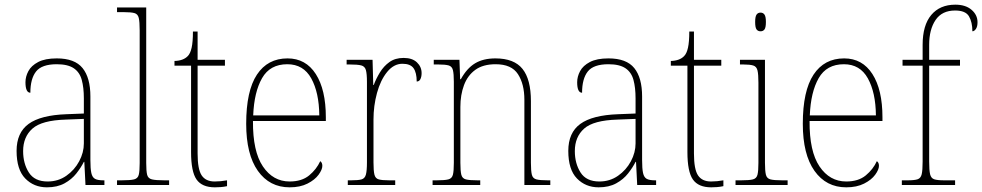

<svg xmlns="http://www.w3.org/2000/svg" viewBox="-20 -792 4205 822"><path d="M181 10Q125 10 88 -28Q51 -66 51 -146Q51 -224 102.5 -261.5Q154 -299 264 -303L339 -306V-371Q339 -417 330 -450Q321 -483 295.5 -500Q270 -517 223 -517Q159 -517 134.5 -486Q110 -455 110 -395Q89 -395 89 -440Q89 -464 101.5 -487.5Q114 -511 143.5 -526.5Q173 -542 223 -542Q300 -542 333.5 -500.5Q367 -459 367 -379V-107Q367 -70 371 -51.5Q375 -33 386.5 -26.5Q398 -20 422 -20H427V0H346L341 -99H339Q327 -75 307 -49.5Q287 -24 256 -7Q225 10 181 10ZM184 -15Q229 -15 264 -39.5Q299 -64 319 -101.5Q339 -139 339 -178V-283L262 -280Q159 -277 119 -241.5Q79 -206 79 -145Q79 -92 103.5 -53.5Q128 -15 184 -15Z M481 0V-20H501Q538 -20 554 -24Q570 -28 574 -43.5Q578 -59 578 -94V-662Q578 -699 574 -715.5Q570 -732 555.5 -736Q541 -740 511 -740H481V-760H606V-94Q606 -59 610 -43.5Q614 -28 630.5 -24Q647 -20 683 -20H704V0Z M900 10Q845 10 821.5 -23.5Q798 -57 798 -141V-511H727V-531Q765 -532 784 -552Q795 -563 800.5 -588Q806 -613 806 -657H826V-536H943V-511H826V-135Q826 -67 843.5 -41Q861 -15 899 -15Q925 -15 952 -20V5Q938 8 925 9Q912 10 900 10Z M1220 10Q1134 10 1084 -60.5Q1034 -131 1034 -262Q1034 -403 1080 -472.5Q1126 -542 1211 -542Q1289 -542 1332 -475Q1375 -408 1375 -290V-274H1063Q1062 -144 1105.5 -79.5Q1149 -15 1220 -15Q1272 -15 1303.5 -41Q1335 -67 1351 -102Q1360 -96 1360 -82Q1360 -66 1344 -44Q1328 -22 1296.5 -6Q1265 10 1220 10ZM1347 -298Q1346 -396 1312.5 -456.5Q1279 -517 1210 -517Q1136 -517 1102 -457.5Q1068 -398 1064 -298Z M1469 0V-20H1484Q1514 -20 1528 -24Q1542 -28 1546.5 -44.5Q1551 -61 1551 -97V-441Q1551 -476 1546.5 -492Q1542 -508 1526.5 -512Q1511 -516 1476 -516H1464V-536H1575L1578 -428H1580Q1590 -455 1606.5 -482Q1623 -509 1647.5 -526.5Q1672 -544 1708 -544Q1745 -544 1765 -525Q1785 -506 1785 -479Q1785 -464 1780 -453.5Q1775 -443 1764 -443Q1764 -481 1750.5 -500Q1737 -519 1703 -519Q1666 -519 1637.5 -484Q1609 -449 1594 -394Q1579 -339 1579 -280V-97Q1579 -61 1583 -44.5Q1587 -28 1601.5 -24Q1616 -20 1646 -20H1672V0Z M1832 0V-20H1850Q1884 -20 1899.5 -24Q1915 -28 1919 -44Q1923 -60 1923 -95V-442Q1923 -476 1919 -492Q1915 -508 1900.5 -512Q1886 -516 1856 -516H1837V-536H1947L1950 -453H1953Q1979 -500 2014 -521Q2049 -542 2101 -542Q2181 -542 2217 -497Q2253 -452 2253 -359V-95Q2253 -60 2257 -44Q2261 -28 2276.5 -24Q2292 -20 2325 -20H2336V0H2225V-365Q2225 -432 2197.5 -474.5Q2170 -517 2102 -517Q2048 -517 2015 -493Q1982 -469 1966.5 -427.5Q1951 -386 1951 -334V-95Q1951 -60 1955 -44Q1959 -28 1974.5 -24Q1990 -20 2024 -20H2036V0Z M2543 10Q2487 10 2450 -28Q2413 -66 2413 -146Q2413 -224 2464.5 -261.5Q2516 -299 2626 -303L2701 -306V-371Q2701 -417 2692 -450Q2683 -483 2657.5 -500Q2632 -517 2585 -517Q2521 -517 2496.5 -486Q2472 -455 2472 -395Q2451 -395 2451 -440Q2451 -464 2463.5 -487.5Q2476 -511 2505.5 -526.5Q2535 -542 2585 -542Q2662 -542 2695.5 -500.5Q2729 -459 2729 -379V-107Q2729 -70 2733 -51.5Q2737 -33 2748.5 -26.5Q2760 -20 2784 -20H2789V0H2708L2703 -99H2701Q2689 -75 2669 -49.5Q2649 -24 2618 -7Q2587 10 2543 10ZM2546 -15Q2591 -15 2626 -39.5Q2661 -64 2681 -101.5Q2701 -139 2701 -178V-283L2624 -280Q2521 -277 2481 -241.5Q2441 -206 2441 -145Q2441 -92 2465.5 -53.5Q2490 -15 2546 -15Z M3025 10Q2970 10 2946.5 -23.5Q2923 -57 2923 -141V-511H2852V-531Q2890 -532 2909 -552Q2920 -563 2925.5 -588Q2931 -613 2931 -657H2951V-536H3068V-511H2951V-135Q2951 -67 2968.5 -41Q2986 -15 3024 -15Q3050 -15 3077 -20V5Q3063 8 3050 9Q3037 10 3025 10Z M3236 -658Q3225 -658 3219 -666Q3213 -674 3213 -698Q3213 -721 3219 -729.5Q3225 -738 3236 -738Q3247 -738 3253 -729.5Q3259 -721 3259 -698Q3259 -674 3253 -666Q3247 -658 3236 -658ZM3129 0V-20H3154Q3188 -20 3203.5 -24Q3219 -28 3223 -44Q3227 -60 3227 -95V-438Q3227 -474 3223 -490.5Q3219 -507 3205 -511.5Q3191 -516 3162 -516H3148V-536H3255V-95Q3255 -60 3259 -44Q3263 -28 3278.5 -24Q3294 -20 3328 -20H3352V0Z M3603 10Q3517 10 3467 -60.5Q3417 -131 3417 -262Q3417 -403 3463 -472.5Q3509 -542 3594 -542Q3672 -542 3715 -475Q3758 -408 3758 -290V-274H3446Q3445 -144 3488.5 -79.5Q3532 -15 3603 -15Q3655 -15 3686.5 -41Q3718 -67 3734 -102Q3743 -96 3743 -82Q3743 -66 3727 -44Q3711 -22 3679.5 -6Q3648 10 3603 10ZM3730 -298Q3729 -396 3695.5 -456.5Q3662 -517 3593 -517Q3519 -517 3485 -457.5Q3451 -398 3447 -298Z M3841 0V-20H3867Q3895 -20 3908.5 -24.5Q3922 -29 3926 -46Q3930 -63 3930 -100V-511H3844V-536H3930V-600Q3930 -684 3967 -728Q4004 -772 4070 -772Q4114 -772 4139.5 -750Q4165 -728 4165 -697Q4165 -678 4158 -668Q4151 -658 4143 -658Q4143 -697 4128.5 -722Q4114 -747 4069 -747Q4013 -747 3985.5 -706.5Q3958 -666 3958 -600V-536H4090V-511H3958V-100Q3958 -63 3962 -46Q3966 -29 3979.5 -24.5Q3993 -20 4021 -20H4069V0Z"/></svg>

Font: Noto Serif Tamil SemiCondensed Thin
Style: Italic
Weight: 100
Width: 4
Italic angle: -12°
Designer: Indian Type Foundry, Tom Grace, and the Monotype Design Team
Foundry: Monotype Imaging Inc.
Version: Version 2.003; ttfautohint (v1.8.4.7-5d5b)